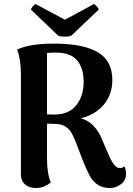

<svg xmlns="http://www.w3.org/2000/svg" viewBox="-20 -930 666 964"><path d="M613 -59Q613 -24 587 -5Q561 14 534 14Q495 14 470.5 -2.5Q446 -19 430.5 -47.5Q415 -76 393 -131L362 -213Q349 -246 338 -264.5Q327 -283 307 -295.5Q287 -308 254 -308L216 -309V-134Q216 -59 235 -15Q224 -4 204.5 5Q185 14 160 14Q127 14 106 -4Q85 -22 85 -53V-555Q85 -631 66 -681Q128 -711 251 -711Q397 -711 470.5 -668Q544 -625 544 -529Q544 -456 502 -405.5Q460 -355 386 -336Q420 -326 442.5 -305Q465 -284 483 -251L525 -154Q540 -119 553 -103Q566 -87 581 -86Q595 -86 605 -95Q613 -76 613 -59ZM260 -355Q328 -357 364 -403Q400 -449 400 -520Q400 -588 367 -627Q334 -666 261 -666Q228 -666 216 -664V-356Q244 -354 260 -355ZM307 -746Q282 -746 272 -751L135 -882Q136 -887 144 -897Q152 -907 158 -910L306 -831L452 -910Q458 -907 466.5 -897Q475 -887 476 -882L338 -751Q328 -746 307 -746Z"/></svg>

Font: Arima Madurai Black
Style: Regular
Weight: 900
Designer: Joana Correia and Natanael Gama
Foundry: NDISCOVER
Version: Version 1.019